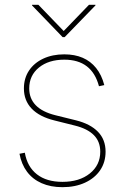

<svg xmlns="http://www.w3.org/2000/svg" viewBox="-20 -777 525 808"><path d="M242.7 10.7Q192.9 10.7 155 -6.1Q117.2 -22.9 93.8 -54.2Q70.3 -85.4 62 -129.9L84.5 -134.3Q94.7 -75.2 135.3 -43.5Q175.8 -11.7 242.7 -11.7Q314 -11.7 357.9 -46.9Q401.9 -82 401.9 -138.7Q401.9 -181.2 375 -208.3Q348.1 -235.4 295.4 -248.5L209.5 -270Q146 -285.6 113.3 -319.8Q80.6 -354 80.6 -404.8Q80.6 -447.8 102.1 -480Q123.5 -512.2 162.1 -530.3Q200.7 -548.3 250.5 -548.3Q294.4 -548.3 327.9 -533.9Q361.3 -519.5 384.5 -490.7Q407.7 -461.9 418.9 -418.9L396.5 -414.1Q381.8 -469.7 345.5 -497.8Q309.1 -525.9 250.5 -525.9Q184.6 -525.9 143.8 -492.7Q103 -459.5 103 -404.8Q103 -362.3 130.6 -334Q158.2 -305.7 213.4 -292L300.3 -270.5Q360.4 -255.4 392.3 -222.4Q424.3 -189.5 424.3 -138.7Q424.3 -94.2 401.4 -60.5Q378.4 -26.9 337.4 -8.1Q296.4 10.7 242.7 10.7ZM141.6 -756.8 248 -646.5 354.5 -756.8H381.8V-754.4L252 -620.6H243.7L114.7 -754.4V-756.8Z"/></svg>

Font: Inter 17pt Thin
Style: Regular
Weight: 250
Version: Version 4.001;git-66647c0bb